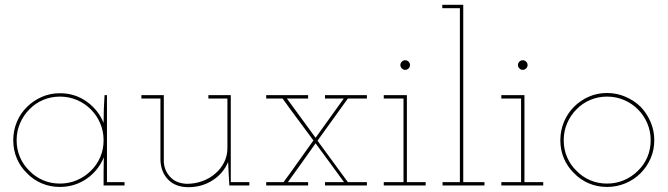

<svg xmlns="http://www.w3.org/2000/svg" viewBox="-20 -770 2771 797"><path d="M497 0V-14H424V-375H414Q412 -346 411 -317.5Q410 -289 410 -260Q388 -314 339.5 -348.5Q291 -383 229 -383Q188 -383 153 -367.5Q118 -352 92 -326Q65 -300 50 -264Q35 -228 35 -188Q35 -147 50 -112Q65 -77 92 -51Q118 -24 153 -9Q188 6 229 6Q260 6 288.5 -3Q317 -12 341 -29Q364 -45 382 -67.5Q400 -90 411 -117Q411 -101 410.5 -85.5Q410 -70 410 -54V0ZM229 -369Q266 -369 299 -355Q332 -341 357 -316Q382 -291 396 -258Q410 -225 410 -188Q410 -150 396 -117.5Q382 -85 357 -61Q332 -36 299 -22Q266 -8 229 -8Q191 -8 158.5 -22Q126 -36 102 -61Q77 -85 63 -117.5Q49 -150 49 -188Q49 -225 63 -258Q77 -291 102 -316Q126 -341 158.5 -355Q191 -369 229 -369Z M927 -98 929 -53 932 0H1015V-14H938V-375H845V-361H924V-155Q924 -123 910 -95.5Q896 -68 873 -49Q850 -29 819.5 -18Q789 -7 755 -7Q711 -9 686.5 -35.5Q662 -62 660 -98V-375H567V-361H646V-105Q648 -55 678.5 -24Q709 7 762 7Q818 7 862.5 -21.5Q907 -50 927 -98Z M1259 0V-14H1175Q1204 -54 1232.5 -94Q1261 -134 1290 -175Q1319 -135 1348.5 -95.5Q1378 -56 1408 -14H1329V0H1503V-14H1424Q1392 -58 1361 -100Q1330 -142 1298 -186L1424 -361H1503V-375H1329V-361H1407L1290 -198L1171 -361H1259V-375H1085V-361H1153Q1185 -316 1217 -273.5Q1249 -231 1281 -187Q1249 -143 1219 -100Q1189 -57 1157 -14H1085V0Z M1747 0V-14H1669V-375H1573V-361H1655V-14H1573V0ZM1682 -500Q1682 -508 1676 -514Q1670 -520 1662 -520Q1654 -520 1648 -514Q1642 -508 1642 -500Q1642 -492 1648 -486Q1654 -480 1662 -480Q1670 -480 1676 -486Q1682 -492 1682 -500Z M1991 0V-14H1903V-750H1816V-736H1889V-14H1817V0Z M2235 0V-14H2157V-375H2061V-361H2143V-14H2061V0ZM2170 -500Q2170 -508 2164 -514Q2158 -520 2150 -520Q2142 -520 2136 -514Q2130 -508 2130 -500Q2130 -492 2136 -486Q2142 -480 2150 -480Q2158 -480 2164 -486Q2170 -492 2170 -500Z M2639 -51Q2665 -77 2680.5 -112Q2696 -147 2696 -188Q2696 -228 2680.5 -264Q2665 -300 2639 -327Q2612 -353 2576 -368.5Q2540 -384 2500 -384Q2459 -384 2424 -368.5Q2389 -353 2363 -327Q2336 -300 2321 -264Q2306 -228 2306 -188Q2306 -147 2321 -112Q2336 -77 2363 -51Q2389 -24 2424 -9Q2459 6 2500 6Q2540 6 2576 -9Q2612 -24 2639 -51ZM2373 -61Q2348 -85 2334 -117.5Q2320 -150 2320 -188Q2320 -225 2334 -258Q2348 -291 2373 -316Q2397 -341 2429.5 -355Q2462 -369 2500 -369Q2537 -369 2570 -355Q2603 -341 2628 -316Q2653 -291 2667 -258Q2681 -225 2681 -188Q2681 -150 2667 -117.5Q2653 -85 2628 -61Q2603 -36 2570 -22Q2537 -8 2500 -8Q2462 -8 2429.5 -22Q2397 -36 2373 -61Z"/></svg>

Font: Josefin Slab Thin Thin
Style: Regular
Weight: 250
Version: Version 2.000